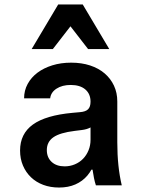

<svg xmlns="http://www.w3.org/2000/svg" viewBox="-20 -831 640 861"><path d="M386 -375Q386 -352 375 -341Q364 -330 338 -328L305 -325Q185 -314 127.5 -272.5Q70 -231 70 -156Q70 -119 83 -88.5Q96 -58 119 -36Q142 -14 174 -2Q206 10 245 10Q286 10 318 -4Q350 -18 372 -44Q394 -70 406 -107.5Q418 -145 418 -193L365 -70H395Q398 -50 401.5 -32.5Q405 -15 410 0H526Q516 -42 511 -90Q506 -138 506 -193V-376Q506 -415 491 -447Q476 -479 449 -502Q422 -525 384 -537.5Q346 -550 299 -550Q253 -550 214.5 -538Q176 -526 148 -505Q120 -484 104 -454.5Q88 -425 88 -390H205Q208 -417 233.5 -433.5Q259 -450 297 -450Q339 -450 362.5 -430Q386 -410 386 -375ZM386 -292V-204Q386 -179 377 -157Q368 -135 352.5 -119Q337 -103 315.5 -94Q294 -85 270 -85Q233 -85 211.5 -105Q190 -125 190 -158Q190 -195 219.5 -215.5Q249 -236 315 -244L347 -248Q389 -253 408 -278.5Q427 -304 427 -352ZM122 -611H217L296 -713L375 -611H470L351 -811H241Z"/></svg>

Font: CommitMonoV142 ExtLt
Style: Regular
Weight: 200
Monospace: yes
Designer: Eigil Nikolajsen
Foundry: Eigil Nikolajsen
Version: Version 1.142